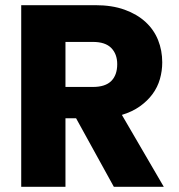

<svg xmlns="http://www.w3.org/2000/svg" viewBox="-20 -722 692 742"><path d="M433 -474Q433 -513 410 -536.5Q387 -560 339 -560H233V-386H339Q387 -386 410 -409Q433 -432 433 -474ZM349 -702Q413 -702 461.5 -684.5Q510 -667 542.5 -637Q575 -607 591 -567Q607 -527 607 -481Q607 -448 598 -416.5Q589 -385 569.5 -358.5Q550 -332 520.5 -311Q491 -290 451 -278L613 0H420L274 -265H233V0H62V-702Z"/></svg>

Font: SVN-Poppins
Style: Bold
Weight: 700
Designer: Ninad Kale (Devanagari), Jonny Pinhorn (Latin)
Foundry: Indian Type Foundry
Version: Version 3.200;PS 1.000;hotconv 16.6.54;makeotf.lib2.5.65590